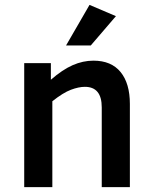

<svg xmlns="http://www.w3.org/2000/svg" viewBox="-20 -765 624 785"><path d="M327 -410Q302 -410 270 -398Q238 -386 194 -351V0H79V-507H188V-439Q235 -480 277 -498.5Q319 -517 362 -517Q435 -517 473 -470.5Q511 -424 511 -340V0H396V-326Q396 -410 327 -410ZM351 -579H250L346 -745L454 -699Z"/></svg>

Font: Inria Sans
Style: Bold
Weight: 700
Designer: Black Foundry Team
Foundry: Black Foundry
Version: Version 1.2; ttfautohint (v1.8.3)